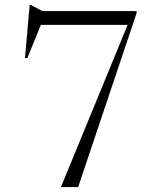

<svg xmlns="http://www.w3.org/2000/svg" viewBox="-20 -760 640 780"><path d="M535 -707 297.5 0H227.5L498.5 -659H146L91 -524H81.5L100.5 -740H104.5L152.5 -715H535Z"/></svg>

Font: Newsreader 72pt Light
Style: Regular
Weight: 300
Designer: Hugues Gentile
Foundry: Production Type
Version: Version 1.003; ttfautohint (v1.8.3)